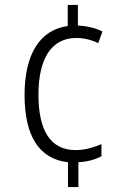

<svg xmlns="http://www.w3.org/2000/svg" viewBox="-20 -744 513 774"><path d="M294 -724H253V-639C142 -624 79 -527 79 -361C79 -197 137 -103 254 -90V10H296V-90C334 -92 364 -101 389 -114V-163C356 -149 322 -139 284 -139C183 -139 135 -219 135 -362C135 -506 186 -591 288 -591C315 -591 348 -584 376 -570L393 -617C365 -631 333 -639 294 -641Z"/></svg>

Font: Noto Sans Display SemiCondensed Light
Style: Regular
Weight: 300
Width: 4
Designer: Monotype Design Team
Foundry: Monotype Imaging Inc.
Version: Version 1.900